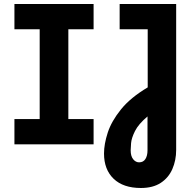

<svg xmlns="http://www.w3.org/2000/svg" viewBox="-20 -720 969 958"><path d="M52 0V-126H178V-574H52V-700H447V-574H321V-126H447V0ZM683 218Q595 218 547 172Q499 126 499 46Q499 -1 517.5 -58Q536 -115 583.5 -174Q631 -233 717 -284V-574H577V-700H859V28Q859 80 840 123.5Q821 167 782 192.5Q743 218 683 218ZM674 90Q695 90 705.5 73.5Q716 57 716 30V-139Q671 -101 653.5 -66Q636 -31 634 -5.5Q632 20 632 30Q632 59 644.5 74.5Q657 90 674 90Z"/></svg>

Font: MuseoModerno SemiBold
Style: Regular
Weight: 600
Designer: Pablo Cosgaya, Héctor Gatti, Marcela Romero, and the Authors of The MuseoModerno Project.
Foundry: Omnibus-Type Team
Version: Version 1.001